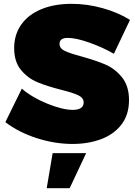

<svg xmlns="http://www.w3.org/2000/svg" viewBox="-20 -739 703 1003"><path d="M334 -541Q291 -541 291 -510Q291 -486 318.5 -473Q346 -460 406 -444Q481 -423 530.5 -402Q580 -381 617 -335.5Q654 -290 654 -216Q654 -140 614.5 -88.5Q575 -37 508 -12Q441 13 359 13Q266 13 171.5 -17.5Q77 -48 8 -101L94 -276Q147 -230 227 -197.5Q307 -165 361 -165Q387 -165 402 -174.5Q417 -184 417 -204Q417 -228 388.5 -241.5Q360 -255 299 -270Q225 -289 175.5 -309.5Q126 -330 90 -373Q54 -416 54 -488Q54 -558 91 -610.5Q128 -663 196 -691Q264 -719 354 -719Q436 -719 517.5 -696Q599 -673 659 -635L575 -458Q518 -491 448 -516Q378 -541 334 -541ZM255 61H430L344 244H224Z"/></svg>

Font: Argentum Sans Black
Style: Regular
Weight: 900
Designer: Julieta Ulanovsky (Modified by Cristiano Sobral)
Foundry: Julieta Ulanovsky
Version: Version 1.000; ttfautohint (v1.5.65-e2d9)